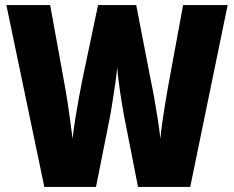

<svg xmlns="http://www.w3.org/2000/svg" viewBox="-20 -827 919 754"><path d="M874 -807 727 -93H522L467 -373Q460 -410 452 -463.5Q444 -517 440 -562Q438 -536 433 -501Q428 -466 422.5 -432Q417 -398 413 -374L357 -93H154L5 -807H177L236 -482Q240 -460 245.5 -424.5Q251 -389 256 -351Q261 -313 265 -282Q269 -320 276 -362.5Q283 -405 290 -443.5Q297 -482 302 -507L365 -807H515L573 -507Q579 -480 586 -440.5Q593 -401 599.5 -359Q606 -317 610 -282Q612 -309 617 -344Q622 -379 628 -415.5Q634 -452 639 -481L699 -807Z"/></svg>

Font: Noto Sans Kannada UI Condensed Black
Style: Regular
Weight: 900
Width: 3
Designer: Jelle Bosma - Monotype Design Team
Foundry: Monotype Imaging Inc.
Version: Version 2.005; ttfautohint (v1.8.4.7-5d5b)